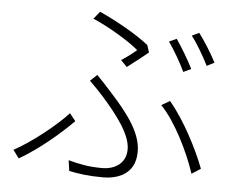

<svg xmlns="http://www.w3.org/2000/svg" viewBox="-53 -812 1107 900"><g transform="rotate(5 500.0 -362.0)"><path d="M627 -578 616 -612C562 -656 455 -716 382 -748L354 -713C431 -680 527 -622 571 -584C555 -570 528 -549 500 -531L529 -501C562 -526 605 -559 627 -578ZM937 -557C918 -595 881 -654 854 -690L820 -674C849 -637 879 -584 902 -539L937 -557ZM831 -518C810 -561 776 -617 751 -653L716 -637C743 -599 776 -542 795 -501L831 -518ZM615 -110C615 -199 548 -286 463 -379C441 -403 418 -429 395 -452L363 -422C370 -415 377 -408 384 -401L391 -394C406 -379 420 -363 433 -349C495 -278 567 -189 567 -117C567 -41 501 -19 458 -19C387 -19 345 -29 296 -42L303 8C346 17 395 24 463 24C517 24 615 6 615 -110ZM917 -56C885 -141 817 -276 745 -360L706 -337C777 -264 844 -124 875 -29L917 -56ZM311 -227 283 -262C228 -201 114 -111 34 -68L62 -30C154 -83 252 -167 311 -227Z"/></g></svg>

Font: Glow Sans SC Normal Light
Style: Regular
Weight: 300
Designer: Ryoko NISHIZUKA (kana, bopomofo & ideographs); Paul D. Hunt (Latin, Greek & Cyrillic); Sandoll Communications, Soo-young
Version: Version 0.93